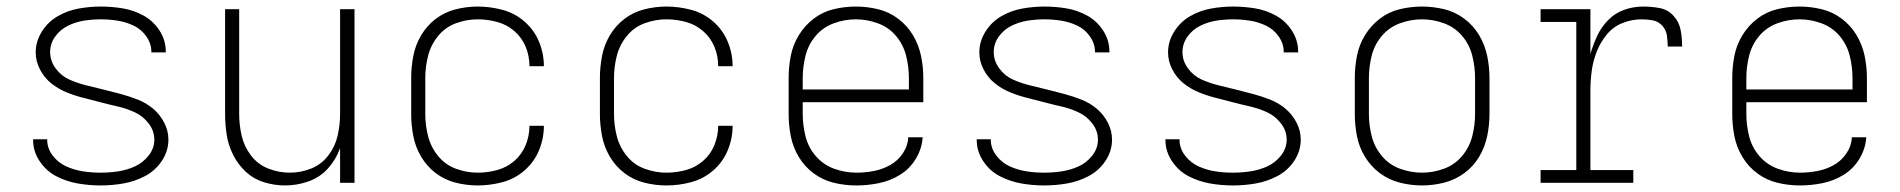

<svg xmlns="http://www.w3.org/2000/svg" viewBox="-20 -558 5800 586"><path d="M287 8Q322 8 356.5 2Q391 -4 422.5 -20.5Q454 -37 474 -67Q494 -97 494 -132Q494 -159 481 -184Q468 -209 447 -226.5Q426 -244 400.5 -254Q375 -264 349 -271Q323 -278 296.5 -284.5Q270 -291 243.5 -297.5Q217 -304 192 -315Q167 -326 150 -349Q133 -372 133 -399Q133 -425 148.5 -446.5Q164 -468 187.5 -479.5Q211 -491 236.5 -495Q262 -499 288 -499Q313 -499 338.5 -495Q364 -491 387.5 -480Q411 -469 426.5 -447Q442 -425 442 -400V-398H486V-401Q486 -435 467 -464.5Q448 -494 418 -510.5Q388 -527 354.5 -532.5Q321 -538 288 -538Q254 -538 220.5 -532Q187 -526 157 -509Q127 -492 108 -462Q89 -432 89 -398Q89 -371 102 -346Q115 -321 136 -304Q157 -287 182.5 -276.5Q208 -266 234 -259.5Q260 -253 286.5 -246Q313 -239 339.5 -233Q366 -227 391 -215.5Q416 -204 433.5 -181.5Q451 -159 451 -132Q451 -105 433.5 -83Q416 -61 391.5 -50Q367 -39 340.5 -35Q314 -31 287 -31Q260 -31 233.5 -35Q207 -39 182.5 -50Q158 -61 141 -83Q124 -105 124 -132V-133H81V-131Q81 -96 101 -66Q121 -36 152 -20Q183 -4 217.5 2Q252 8 287 8Z M850 8Q887 8 922 -4.5Q957 -17 981.5 -44.5Q1006 -72 1018 -106V0H1062V-530H1018V-210Q1018 -177 1010.5 -144Q1003 -111 982 -83.5Q961 -56 929.5 -43.5Q898 -31 864 -31Q831 -31 799 -43.5Q767 -56 746 -83.5Q725 -111 717.5 -144Q710 -177 710 -210V-530H667V-210Q667 -178 672 -146Q677 -114 692 -84.5Q707 -55 731 -33Q755 -11 786.5 -1.5Q818 8 850 8Z M1438 8Q1476 8 1513.5 -2Q1551 -12 1580.5 -37.5Q1610 -63 1625 -99Q1640 -135 1640 -174H1596Q1596 -144 1584.5 -115.5Q1573 -87 1550 -67Q1527 -47 1497.5 -39Q1468 -31 1438 -31Q1404 -31 1371.5 -43Q1339 -55 1317 -82Q1295 -109 1286.5 -142.5Q1278 -176 1278 -210V-320Q1278 -354 1286.5 -387.5Q1295 -421 1317 -448Q1339 -475 1371.5 -487Q1404 -499 1438 -499Q1468 -499 1497.5 -491Q1527 -483 1550 -463Q1573 -443 1584.5 -415Q1596 -387 1596 -356H1640Q1640 -395 1625 -431Q1610 -467 1580.5 -492.5Q1551 -518 1513.5 -528Q1476 -538 1438 -538Q1404 -538 1370.5 -529.5Q1337 -521 1310 -500.5Q1283 -480 1265.5 -450.5Q1248 -421 1241.5 -387.5Q1235 -354 1235 -320V-210Q1235 -176 1241.5 -142.5Q1248 -109 1265.5 -79.5Q1283 -50 1310 -29.5Q1337 -9 1370.5 -0.5Q1404 8 1438 8Z M2014 8Q2052 8 2089.5 -2Q2127 -12 2156.5 -37.5Q2186 -63 2201 -99Q2216 -135 2216 -174H2172Q2172 -144 2160.5 -115.5Q2149 -87 2126 -67Q2103 -47 2073.5 -39Q2044 -31 2014 -31Q1980 -31 1947.5 -43Q1915 -55 1893 -82Q1871 -109 1862.5 -142.5Q1854 -176 1854 -210V-320Q1854 -354 1862.5 -387.5Q1871 -421 1893 -448Q1915 -475 1947.5 -487Q1980 -499 2014 -499Q2044 -499 2073.5 -491Q2103 -483 2126 -463Q2149 -443 2160.5 -415Q2172 -387 2172 -356H2216Q2216 -395 2201 -431Q2186 -467 2156.5 -492.5Q2127 -518 2089.5 -528Q2052 -538 2014 -538Q1980 -538 1946.5 -529.5Q1913 -521 1886 -500.5Q1859 -480 1841.5 -450.5Q1824 -421 1817.5 -387.5Q1811 -354 1811 -320V-210Q1811 -176 1817.5 -142.5Q1824 -109 1841.5 -79.5Q1859 -50 1886 -29.5Q1913 -9 1946.5 -0.5Q1980 8 2014 8Z M2594 8Q2628 8 2662.5 1Q2697 -6 2727 -24.5Q2757 -43 2775.5 -74Q2794 -105 2796 -139H2752Q2751 -113 2735.5 -90Q2720 -67 2696.5 -54Q2673 -41 2646.5 -36Q2620 -31 2594 -31Q2559 -31 2526 -43Q2493 -55 2470 -81.5Q2447 -108 2438.5 -142Q2430 -176 2430 -210V-246H2798V-320Q2798 -354 2791 -387.5Q2784 -421 2766.5 -450.5Q2749 -480 2721 -501Q2693 -522 2659.5 -530Q2626 -538 2592 -538Q2558 -538 2524.5 -530Q2491 -522 2463.5 -501Q2436 -480 2418 -450.5Q2400 -421 2393.5 -387.5Q2387 -354 2387 -320V-210Q2387 -176 2393.5 -142.5Q2400 -109 2418 -79Q2436 -49 2464 -28.5Q2492 -8 2525.5 0Q2559 8 2594 8ZM2430 -285V-320Q2430 -354 2438.5 -388Q2447 -422 2469.5 -448.5Q2492 -475 2525 -487Q2558 -499 2592 -499Q2626 -499 2659 -487Q2692 -475 2714.5 -448.5Q2737 -422 2745.5 -388Q2754 -354 2754 -320V-285Z M3167 8Q3202 8 3236.5 2Q3271 -4 3302.5 -20.5Q3334 -37 3354 -67Q3374 -97 3374 -132Q3374 -159 3361 -184Q3348 -209 3327 -226.5Q3306 -244 3280.5 -254Q3255 -264 3229 -271Q3203 -278 3176.5 -284.5Q3150 -291 3123.5 -297.5Q3097 -304 3072 -315Q3047 -326 3030 -349Q3013 -372 3013 -399Q3013 -425 3028.5 -446.5Q3044 -468 3067.5 -479.5Q3091 -491 3116.5 -495Q3142 -499 3168 -499Q3193 -499 3218.5 -495Q3244 -491 3267.5 -480Q3291 -469 3306.5 -447Q3322 -425 3322 -400V-398H3366V-401Q3366 -435 3347 -464.5Q3328 -494 3298 -510.5Q3268 -527 3234.5 -532.5Q3201 -538 3168 -538Q3134 -538 3100.5 -532Q3067 -526 3037 -509Q3007 -492 2988 -462Q2969 -432 2969 -398Q2969 -371 2982 -346Q2995 -321 3016 -304Q3037 -287 3062.5 -276.5Q3088 -266 3114 -259.5Q3140 -253 3166.5 -246Q3193 -239 3219.5 -233Q3246 -227 3271 -215.5Q3296 -204 3313.5 -181.5Q3331 -159 3331 -132Q3331 -105 3313.5 -83Q3296 -61 3271.5 -50Q3247 -39 3220.5 -35Q3194 -31 3167 -31Q3140 -31 3113.5 -35Q3087 -39 3062.5 -50Q3038 -61 3021 -83Q3004 -105 3004 -132V-133H2961V-131Q2961 -96 2981 -66Q3001 -36 3032 -20Q3063 -4 3097.5 2Q3132 8 3167 8Z M3743 8Q3778 8 3812.5 2Q3847 -4 3878.5 -20.5Q3910 -37 3930 -67Q3950 -97 3950 -132Q3950 -159 3937 -184Q3924 -209 3903 -226.5Q3882 -244 3856.5 -254Q3831 -264 3805 -271Q3779 -278 3752.5 -284.5Q3726 -291 3699.5 -297.5Q3673 -304 3648 -315Q3623 -326 3606 -349Q3589 -372 3589 -399Q3589 -425 3604.5 -446.5Q3620 -468 3643.5 -479.5Q3667 -491 3692.5 -495Q3718 -499 3744 -499Q3769 -499 3794.5 -495Q3820 -491 3843.5 -480Q3867 -469 3882.5 -447Q3898 -425 3898 -400V-398H3942V-401Q3942 -435 3923 -464.5Q3904 -494 3874 -510.5Q3844 -527 3810.5 -532.5Q3777 -538 3744 -538Q3710 -538 3676.5 -532Q3643 -526 3613 -509Q3583 -492 3564 -462Q3545 -432 3545 -398Q3545 -371 3558 -346Q3571 -321 3592 -304Q3613 -287 3638.5 -276.5Q3664 -266 3690 -259.5Q3716 -253 3742.5 -246Q3769 -239 3795.5 -233Q3822 -227 3847 -215.5Q3872 -204 3889.5 -181.5Q3907 -159 3907 -132Q3907 -105 3889.5 -83Q3872 -61 3847.5 -50Q3823 -39 3796.5 -35Q3770 -31 3743 -31Q3716 -31 3689.5 -35Q3663 -39 3638.5 -50Q3614 -61 3597 -83Q3580 -105 3580 -132V-133H3537V-131Q3537 -96 3557 -66Q3577 -36 3608 -20Q3639 -4 3673.5 2Q3708 8 3743 8Z M4320 8Q4354 8 4387.5 -0.5Q4421 -9 4449 -29.5Q4477 -50 4494.5 -79.5Q4512 -109 4519 -142.5Q4526 -176 4526 -210V-320Q4526 -354 4519 -387.5Q4512 -421 4494.5 -450.5Q4477 -480 4449 -501Q4421 -522 4387.5 -530Q4354 -538 4320 -538Q4286 -538 4252.5 -530Q4219 -522 4191.5 -501Q4164 -480 4146 -450.5Q4128 -421 4121.5 -387.5Q4115 -354 4115 -320V-210Q4115 -176 4121.5 -142.5Q4128 -109 4146 -79.5Q4164 -50 4191.5 -29.5Q4219 -9 4252.5 -0.5Q4286 8 4320 8ZM4320 -31Q4286 -31 4253 -43Q4220 -55 4197.5 -82Q4175 -109 4166.5 -142.5Q4158 -176 4158 -210V-320Q4158 -354 4166.5 -388Q4175 -422 4197.5 -448.5Q4220 -475 4253 -487Q4286 -499 4320 -499Q4354 -499 4387 -487Q4420 -475 4442.5 -448.5Q4465 -422 4473.5 -388Q4482 -354 4482 -320V-210Q4482 -176 4473.5 -142.5Q4465 -109 4442.5 -82Q4420 -55 4387 -43Q4354 -31 4320 -31Z M4682 0H4965V-39H4834V-281Q4834 -311 4838 -341Q4842 -371 4853 -399.5Q4864 -428 4883.5 -452Q4903 -476 4931.5 -487.5Q4960 -499 4990 -499Q5007 -499 5024 -496Q5041 -493 5053 -480Q5065 -467 5067.5 -450Q5070 -433 5070 -416H5114Q5114 -441 5109.5 -466Q5105 -491 5087.5 -510Q5070 -529 5045 -533.5Q5020 -538 4995 -538Q4965 -538 4937 -528Q4909 -518 4888 -496.5Q4867 -475 4854.5 -448Q4842 -421 4834 -393V-530H4682V-491H4791V-39H4682Z M5474 8Q5508 8 5542.5 1Q5577 -6 5607 -24.5Q5637 -43 5655.5 -74Q5674 -105 5676 -139H5632Q5631 -113 5615.5 -90Q5600 -67 5576.5 -54Q5553 -41 5526.5 -36Q5500 -31 5474 -31Q5439 -31 5406 -43Q5373 -55 5350 -81.5Q5327 -108 5318.5 -142Q5310 -176 5310 -210V-246H5678V-320Q5678 -354 5671 -387.5Q5664 -421 5646.5 -450.5Q5629 -480 5601 -501Q5573 -522 5539.5 -530Q5506 -538 5472 -538Q5438 -538 5404.5 -530Q5371 -522 5343.5 -501Q5316 -480 5298 -450.5Q5280 -421 5273.5 -387.5Q5267 -354 5267 -320V-210Q5267 -176 5273.5 -142.5Q5280 -109 5298 -79Q5316 -49 5344 -28.5Q5372 -8 5405.5 0Q5439 8 5474 8ZM5310 -285V-320Q5310 -354 5318.5 -388Q5327 -422 5349.5 -448.5Q5372 -475 5405 -487Q5438 -499 5472 -499Q5506 -499 5539 -487Q5572 -475 5594.5 -448.5Q5617 -422 5625.5 -388Q5634 -354 5634 -320V-285Z"/></svg>

Font: Iosevka Sparkle Extralight
Style: Regular
Weight: 200
Designer: Belleve Invis
Foundry: Belleve Invis
Version: Version 4.5.0; ttfautohint (v1.8.3)